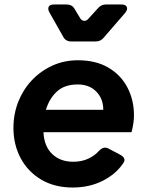

<svg xmlns="http://www.w3.org/2000/svg" viewBox="-20 -825 653 857"><path d="M304 12Q224 12 164.5 -23Q105 -58 72.5 -118.5Q40 -179 40 -254Q40 -316 61.5 -370.5Q83 -425 122 -466.5Q161 -508 213.5 -532Q266 -556 328 -556Q408 -556 464 -523Q520 -490 549 -434Q578 -378 578 -310Q578 -292 575 -272.5Q572 -253 567 -235H174Q177 -172 213 -137.5Q249 -103 307 -103Q344 -103 373.5 -116.5Q403 -130 423 -153Q443 -173 464 -162L517 -134Q545 -118 531 -98Q498 -48 438.5 -18Q379 12 304 12ZM327 -448Q268 -448 234 -416.5Q200 -385 185 -335H441Q441 -384 410 -416Q379 -448 327 -448ZM298 -640Q273 -640 262 -661L201 -769Q192 -785 197.5 -795Q203 -805 221 -805H277Q302 -805 313 -785L336 -747Q343 -733 355 -732Q367 -731 377 -744L417 -788Q431 -805 453 -805H522Q541 -805 546 -794Q551 -783 539 -768L443 -657Q430 -640 407 -640Z"/></svg>

Font: Pitagon Sans Text Bold
Style: Italic
Weight: 700
Italic angle: -8°
Designer: Travis Tran
Foundry: Pitagon
Version: Version 1.001; ttfautohint (v1.8.4.7-5d5b);gftools[0.9.26]